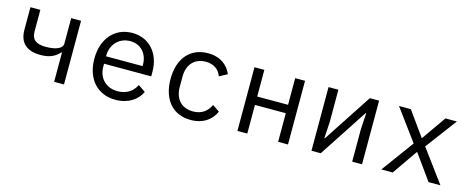

<svg xmlns="http://www.w3.org/2000/svg" viewBox="-33 -1009 3667 1503"><g transform="rotate(15 1800.5 -258.0)"><path d="M410.2 0H490.1V-516H410.2V-310C410.2 -268.1 354 -247.2 274.9 -247.2C193.9 -247.2 160.2 -278.1 160.2 -340.9V-516H79.9V-334.2C79.9 -228 139.9 -175.1 251.1 -175.1C323.9 -175.1 367.9 -196 404.8 -236.9H410.2Z M909.1 12.1C1011 12.1 1085.2 -38 1116.1 -106.9L1057.2 -147C1030.2 -90.9 978 -57.2 909.1 -57.2C812.1 -57.2 751.1 -122.9 751.1 -214.1V-237.9H1133.2V-275.9C1133.2 -421.9 1043 -528.1 904.1 -528.1C764.2 -528.1 667.3 -421.9 667.3 -257.1C667.3 -94.1 761 12.1 909.1 12.1ZM751.1 -297.9V-305C751.1 -394.9 816.1 -462 904.1 -462C989 -462 1047.2 -399.9 1047.2 -308.9V-297.9Z M1518.1 12.1C1621.4 12.1 1686.4 -39.1 1716.3 -108L1659.4 -147C1633.2 -90.9 1588.4 -57.2 1519.2 -57.2C1422.2 -57.2 1370.4 -122.9 1370.4 -214.1V-301.8C1370.4 -393.1 1423.3 -459.2 1517.4 -459.2C1581.3 -459.2 1625.4 -427.9 1644.2 -375L1708.5 -409.1C1679.3 -479 1617.2 -528.1 1517.4 -528.1C1371.4 -528.1 1284.4 -421.9 1284.4 -258.2C1284.4 -95.2 1370.4 12.1 1518.1 12.1Z M1895.6 0H1975.5V-231.9H2225.5V0H2305.4V-516H2225.5V-300.1H1975.5V-516H1895.6Z M2495.7 0H2570.7L2829.5 -394.9H2833.5L2825.6 -263.1V0H2905.5V-516H2830.6L2571.7 -121.1H2567.5L2575.6 -252.8V-516H2495.7Z M3153.8 0 3237.6 -121.1 3294.7 -203.1H3298.7L3444.6 0H3540.8L3346.6 -263.1L3535.9 -516H3443.5L3366.8 -407L3306.8 -321H3302.6L3162.6 -516H3066.8L3253.6 -262.1L3061.8 0Z"/></g></svg>

Font: Margiela Mono
Style: Regular
Weight: 400
Designer: Mike Abbink, Paul van der Laan, Pieter van Rosmalen
Foundry: Bold Monday
Version: Version 2.003 2021